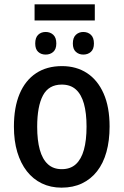

<svg xmlns="http://www.w3.org/2000/svg" viewBox="-20 -853 568 883"><path d="M416 -833V-759H139V-833ZM190 -706Q211 -706 225 -693Q239 -680 239 -653Q239 -627 225 -614.5Q211 -602 190 -602Q169 -602 155.5 -614.5Q142 -627 142 -653Q142 -680 155.5 -693Q169 -706 190 -706ZM363 -706Q384 -706 398 -693Q412 -680 412 -653Q412 -627 398 -614.5Q384 -602 363 -602Q343 -602 329 -614.5Q315 -627 315 -653Q315 -680 329 -693Q343 -706 363 -706ZM484 -271Q484 -206 469.5 -154Q455 -102 426.5 -65.5Q398 -29 357 -9.5Q316 10 263 10Q213 10 172.5 -9.5Q132 -29 103.5 -65.5Q75 -102 59.5 -153.5Q44 -205 44 -271Q44 -359 70 -421Q96 -483 145.5 -516Q195 -549 265 -549Q331 -549 380 -517Q429 -485 456.5 -423Q484 -361 484 -271ZM151 -270Q151 -208 163 -164.5Q175 -121 200 -98Q225 -75 264 -75Q304 -75 329 -98Q354 -121 366 -164.5Q378 -208 378 -271Q378 -333 366 -376Q354 -419 329 -441.5Q304 -464 264 -464Q204 -464 177.5 -414Q151 -364 151 -270Z"/></svg>

Font: Noto Sans Display SemiCondensed Medium
Style: Regular
Weight: 500
Width: 4
Designer: Monotype Design Team
Foundry: Monotype Imaging Inc.
Version: Version 2.003